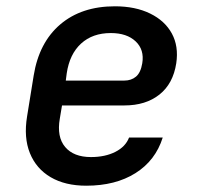

<svg xmlns="http://www.w3.org/2000/svg" viewBox="-20 -580 640 610"><path d="M254 10Q187 10 141 -17Q95 -44 75 -93.5Q55 -143 66 -210L87 -340Q104 -445 171.5 -502.5Q239 -560 345 -560Q410 -560 457 -537Q504 -514 526 -473.5Q548 -433 540 -379Q530 -314 486.5 -279.5Q443 -245 375 -245H177L170 -203Q160 -145 187 -113Q214 -81 269 -81Q314 -81 346.5 -97.5Q379 -114 390 -143H497Q474 -70 410.5 -30Q347 10 254 10ZM189 -324H375Q397 -324 412 -336.5Q427 -349 432 -379Q439 -422 411 -448.5Q383 -475 332 -475Q274 -475 237.5 -441.5Q201 -408 192 -347Z"/></svg>

Font: JetBrains Mono NL SemiBold
Style: Italic
Weight: 600
Italic angle: -9°
Monospace: yes
Designer: Philipp Nurullin, Konstantin Bulenkov
Foundry: JetBrains
Version: Version 2.305; ttfautohint (v1.8.4.7-5d5b)